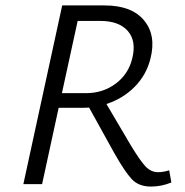

<svg xmlns="http://www.w3.org/2000/svg" viewBox="-20 -678 682 707"><path d="M603 -51 611 -6Q574 9 536 9Q491 9 465.5 -18Q440 -45 401 -114Q398 -120 396 -123L308 -282Q299 -281 279 -281H196L135 0H66L209 -658H365Q465 -658 510.5 -603Q556 -548 534 -462Q519 -402 476 -358.5Q433 -315 372 -295L461 -144Q496 -86 516 -65Q536 -44 562 -44Q582 -44 603 -51ZM208 -335H297Q359 -335 406 -370Q453 -405 467 -463Q483 -527 450.5 -564Q418 -601 349 -601H266Z"/></svg>

Font: EauTestInfant
Style: Italic
Weight: 400
Italic angle: -12°
Designer: Christian Thalmann (Catharsis Fonts)
Version: Version 0.001;PS 000.001;hotconv 1.0.88;makeotf.lib2.5.64775